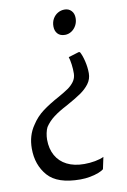

<svg xmlns="http://www.w3.org/2000/svg" viewBox="-97 -807 672 1012"><g transform="rotate(-10 238.5 -301.0)"><path d="M302 -617Q276.5 -617 262.8 -632Q249 -647 249 -671.5Q249 -694.5 259 -712Q269 -729.5 285.5 -739.2Q302 -749 322 -749Q344 -749 358 -734.2Q372 -719.5 372 -695Q372 -673 362.2 -655.2Q352.5 -637.5 336.5 -627.2Q320.5 -617 302 -617ZM363 -514Q374 -495 382 -461.5Q390 -428 390 -396.5Q390 -365 371.5 -340.2Q353 -315.5 324 -295.8Q295 -276 246 -249Q202.5 -226.5 174 -205Q145.5 -183.5 126.5 -155Q120 -142.5 116.2 -124Q112.5 -105.5 112.5 -89.5Q112.5 -40.5 132.8 -4.2Q153 32 191.5 51.5Q230 71 284 71Q313.5 71 342 65.8Q370.5 60.5 389 51.5L375.5 115Q368 122 348.5 129.8Q329 137.5 302.8 142.5Q276.5 147.5 250 147.5Q127 147.5 76 89Q25 30.5 25 -56.5Q25 -127 61 -178.5Q86 -218 123.2 -245.8Q160.5 -273.5 212.5 -301.5Q244.5 -319.5 264.2 -333Q284 -346.5 297.8 -365.2Q311.5 -384 312 -408Q312.5 -432.5 309 -457.8Q305.5 -483 300.5 -498L356.5 -515Z"/></g></svg>

Font: Merriweather Text
Style: Italic
Weight: 400
Italic angle: -7.8°
Designer: Eben Sorkin
Foundry: Eben Sorkin
Version: Version 2.100